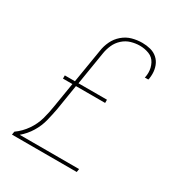

<svg xmlns="http://www.w3.org/2000/svg" viewBox="-174 -865 925 986"><g transform="rotate(30 288.0 -371.5)"><path d="M40 0H424L427 -19H75Q107 -46 128.5 -81.5Q150 -117 159.5 -155Q169 -193 176 -231L200 -380H373V-399H204L236 -596Q240 -621 251 -646Q262 -671 283 -690Q304 -709 330 -716.5Q356 -724 381 -724Q410 -724 436 -714Q462 -704 475 -679Q488 -654 488 -626Q488 -614 486 -602Q485 -598 484 -595H505Q506 -599 507 -603Q509 -617 509 -630Q509 -655 500.5 -677.5Q492 -700 474.5 -715.5Q457 -731 433.5 -737Q410 -743 385 -743Q355 -743 325.5 -735Q296 -727 271.5 -706Q247 -685 233.5 -656.5Q220 -628 216 -599L183 -399H123V-380H179L155 -234Q149 -194 138 -154.5Q127 -115 102.5 -79.5Q78 -44 43 -19Z"/></g></svg>

Font: Iosevka Sparkle Thin
Style: Italic
Weight: 100
Italic angle: -9°
Designer: Belleve Invis
Foundry: Belleve Invis
Version: Version 4.5.0; ttfautohint (v1.8.3)